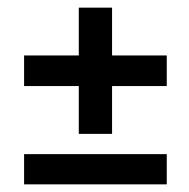

<svg xmlns="http://www.w3.org/2000/svg" viewBox="-20 -512 495 502"><path d="M273 -367H416V-287H273V-162H186V-287H43V-367H186V-492H273ZM43 -30V-109H416V-30Z"/></svg>

Font: Khand Medium
Style: Regular
Weight: 500
Designer: Devanagari: Sanchit Sawaria, Jyotish Sonowal; Latin: Satya Rajpurohit
Foundry: Indian Type Foundry
Version: Version 1.100;PS 1.0;hotconv 1.0.78;makeotf.lib2.5.61930; tt